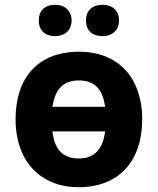

<svg xmlns="http://www.w3.org/2000/svg" viewBox="-20 -772 659 802"><path d="M45 -274C45 -217 56 -167 77 -124C116 -45 195 10 308 10C479 10 574 -101 574 -274C574 -331 563 -381 542 -424C503 -503 424 -556 311 -556C139 -556 45 -448 45 -274ZM199 -223H419C411 -157 380 -110 310 -110C237 -110 207 -154 199 -223ZM419 -326H199C209 -392 238 -436 309 -436C381 -436 410 -393 419 -326ZM210 -621C251 -621 279 -646 279 -686C279 -727 251 -752 210 -752C168 -752 142 -728 142 -686C142 -645 169 -621 210 -621ZM408 -621C449 -621 477 -646 477 -686C477 -728 450 -752 408 -752C367 -752 339 -729 339 -686C339 -644 367 -621 408 -621Z"/></svg>

Font: Passageway
Style: Regular
Weight: 700
Foundry: Ascender Corporation
Version: Version 1.11